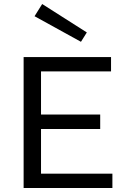

<svg xmlns="http://www.w3.org/2000/svg" viewBox="-20 -940 654 960"><path d="M414.1 -777.8 384.8 -731 152.8 -858.9 190.9 -919.9ZM98.1 -654.8H535.2V-583H185.1V-367.2H481V-294.9H185.1V-71.8H542V0H98.1Z"/></svg>

Font: IntelOne Mono
Style: Regular
Weight: 400
Designer: Fred Shallcrass
Foundry: Frere-Jones Type LLC
Version: Version 1.200;hotconv 1.1.0;makeotfexe 2.6.0;FJTRelease1.2